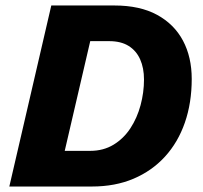

<svg xmlns="http://www.w3.org/2000/svg" viewBox="-20 -680 740 700"><path d="M14 0 167 -660H397Q490 -660 552.5 -626Q615 -592 647 -532Q679 -472 679 -392Q679 -305 654 -233Q629 -161 581.5 -109Q534 -57 467 -28.5Q400 0 315 0ZM216 -130H309Q357 -130 394 -152.5Q431 -175 455.5 -212.5Q480 -250 492.5 -296.5Q505 -343 505 -390Q505 -432 491 -463.5Q477 -495 449 -512.5Q421 -530 378 -530H309Z"/></svg>

Font: Kantumruy Pro
Style: Bold Italic
Weight: 700
Italic angle: -13°
Version: Version 1.002